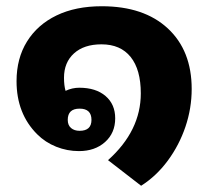

<svg xmlns="http://www.w3.org/2000/svg" viewBox="-20 -509 667 615"><path d="M432 86 326 4Q431 -90 431 -210Q431 -286 398.5 -326.5Q366 -367 305 -367Q249 -367 217 -338Q185 -309 185 -260Q185 -235 190 -218Q211 -228 234 -228Q287 -228 318 -201.5Q349 -175 349 -130Q349 -83 316.5 -54Q284 -25 233 -25Q195 -25 160 -39Q125 -53 99 -79Q33 -145 33 -249Q33 -322 66.5 -376Q100 -430 161 -459.5Q222 -489 306 -489Q441 -489 517.5 -418Q594 -347 594 -224Q594 -162 574 -103Q554 -44 517.5 5.5Q481 55 432 86ZM235 -90Q273 -90 273 -125Q273 -161 235 -161Q197 -161 197 -125Q197 -108 207.5 -99Q218 -90 235 -90Z"/></svg>

Font: Noto Sans Thai Looped UI ExtraBold
Style: Regular
Weight: 800
Designer: Cadson Demak Team
Foundry: Cadson Demak Co., Ltd.
Version: Version 1.000